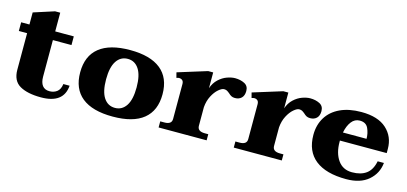

<svg xmlns="http://www.w3.org/2000/svg" viewBox="-57 -983 2901 1367"><g transform="rotate(15 1393.5 -299.0)"><path d="M452 -123Q442 10 275 10Q176 10 119.5 -22.5Q63 -55 63 -137V-406H2V-470H63V-559L215 -608H253V-470H390V-406H253V-137Q253 -94 270.5 -71Q288 -48 323 -48Q355 -48 378 -65.5Q401 -83 406 -123Z M500 -235Q500 -356 577 -418Q654 -480 804 -480Q953 -480 1030 -418Q1107 -356 1107 -235Q1107 -114 1030.5 -52Q954 10 804 10Q654 10 577 -52Q500 -114 500 -235ZM916 -235Q916 -324 886 -369.5Q856 -415 804 -415Q751 -415 721 -369.5Q691 -324 691 -235Q691 -145 721 -99.5Q751 -54 804 -54Q856 -54 886 -99.5Q916 -145 916 -235Z M1677 -412Q1677 -378 1659 -360.5Q1641 -343 1611 -343Q1595 -343 1584 -349Q1573 -355 1563 -365Q1551 -375 1542.5 -379.5Q1534 -384 1521 -384Q1505 -384 1481 -363.5Q1457 -343 1438 -306.5Q1419 -270 1415 -223V-86Q1415 -45 1469 -45H1495V0H1141V-45H1172Q1225 -45 1225 -85V-342Q1225 -361 1215.5 -369.5Q1206 -378 1191 -378Q1185 -378 1172 -374L1162 -412L1378 -479H1415V-363Q1429 -404 1457.5 -430.5Q1486 -457 1518.5 -468.5Q1551 -480 1577 -480Q1617 -480 1647 -464.5Q1677 -449 1677 -412Z M2231 -412Q2231 -378 2213 -360.5Q2195 -343 2165 -343Q2149 -343 2138 -349Q2127 -355 2117 -365Q2105 -375 2096.5 -379.5Q2088 -384 2075 -384Q2059 -384 2035 -363.5Q2011 -343 1992 -306.5Q1973 -270 1969 -223V-86Q1969 -45 2023 -45H2049V0H1695V-45H1726Q1779 -45 1779 -85V-342Q1779 -361 1769.5 -369.5Q1760 -378 1745 -378Q1739 -378 1726 -374L1716 -412L1932 -479H1969V-363Q1983 -404 2011.5 -430.5Q2040 -457 2072.5 -468.5Q2105 -480 2131 -480Q2171 -480 2201 -464.5Q2231 -449 2231 -412Z M2412 -244V-234Q2412 -152 2448.5 -100Q2485 -48 2553 -48Q2618 -48 2657.5 -77Q2697 -106 2710 -171H2756Q2748 -92 2688.5 -41Q2629 10 2525 10Q2376 10 2297.5 -52Q2219 -114 2219 -235Q2219 -308 2253 -363.5Q2287 -419 2352 -449.5Q2417 -480 2508 -480Q2631 -480 2694 -422.5Q2757 -365 2757 -275V-244ZM2418 -305H2592Q2592 -346 2575.5 -382Q2559 -418 2513 -418Q2476 -418 2452 -387Q2428 -356 2418 -305Z"/></g></svg>

Font: Taviraj ExtraBold
Style: Regular
Weight: 800
Designer: Katatrad Team
Foundry: CadsonDemak
Version: Version 1.001